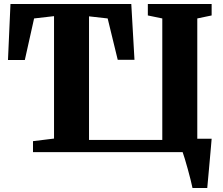

<svg xmlns="http://www.w3.org/2000/svg" viewBox="-20 -763 1118 963"><path d="M945.5 180Q942.5 164.5 936 138.8Q929.5 113 921.8 85Q914 57 907 33.8Q900 10.5 896 0H145.5V-55L251 -68V-682L151 -670.5L104.5 -462H20L32.5 -743H638.5L654.5 -463H570.5L520 -670.5L426.5 -681V-61H794V-670.5L721.5 -685.5V-743H1041.5V-685.5L969.5 -670.5V-67H1041.5Q1040.5 -53 1038.2 -27.5Q1036 -2 1033.2 28.5Q1030.5 59 1027.8 89Q1025 119 1022.8 143.5Q1020.5 168 1019.5 180Z"/></svg>

Font: Merriweather 48pt Black
Style: Regular
Weight: 900
Version: Version 2.100